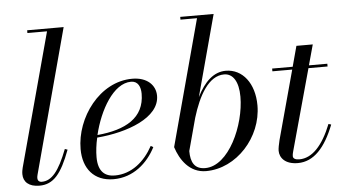

<svg xmlns="http://www.w3.org/2000/svg" viewBox="-52 -838 1660 936"><g transform="rotate(-5 778.0 -370.0)"><path d="M256.5 -153 243.5 -157.5C202.5 -51.5 166.5 -8 118 -8C104 -8 97.5 -16.5 97.5 -27.5C97.5 -32 98.5 -38.5 100 -44L289.5 -750H111V-736.5H207L31 -85C29 -76 26.5 -66.5 26.5 -53C26.5 -15.5 53 10 105 10C174 10 213.5 -38 256.5 -153Z M394 -104C394 -133 398 -166 405.5 -199C554 -211 714 -269.5 714 -377C714 -429.5 672.5 -470 600.5 -470C440 -470 320 -303.5 320 -150C320 -55 372 10 468 10C564.5 10 635 -53 674 -129L662 -136C622 -62.5 558 -7.5 475.5 -7.5C429 -7.5 394 -31.5 394 -104ZM593.5 -456C628 -456 640 -426 640 -393.5C640 -275 546.5 -224 408 -211.5C436.5 -331.5 507 -456 593.5 -456Z M941 -736.5 775 -120C795 -57 839.5 10 920.5 10C1069.5 10 1197.5 -131.5 1197.5 -287.5C1197.5 -395.5 1140 -469 1058 -469C999.5 -469 953.5 -426.5 916.5 -352.5L1023.5 -750H860V-736.5ZM847 -94.5 890 -254C922 -359 972 -452 1048.5 -452C1091.5 -452 1118.5 -411 1118.5 -337C1118.5 -198 1033 -5 917.5 -5C864.5 -5 847 -40.5 847 -94.5Z M1547.5 -163 1534.5 -167C1493.5 -63.5 1440.5 -7.5 1378.5 -7.5C1358 -7.5 1347.5 -14.5 1347.5 -25.5C1347.5 -34.5 1350 -44 1352 -51L1461 -446.5H1554.5V-460H1464.5L1492 -560H1412L1385 -460H1284.5V-446.5H1381.5L1290 -110C1285 -90 1281 -68.5 1281 -58C1281 -23.5 1307.5 10 1369.5 10C1448 10 1504.5 -53 1547.5 -163Z"/></g></svg>

Font: Bodoni* 16pt
Style: Italic
Weight: 400
Italic angle: -13°
Version: Version 2.3